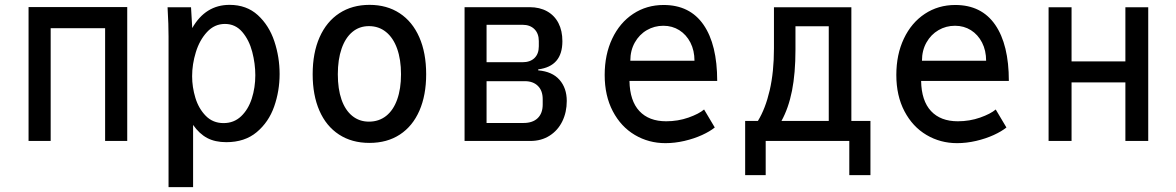

<svg xmlns="http://www.w3.org/2000/svg" viewBox="-20 -580 4840 790"><path d="M97.5 -551H503.5V0H412.5V-464H188.5V0H97.5Z M670 -538 669.5 -550H766L771 -464.5Q825.5 -560 924.5 -560Q994.5 -560 1040.8 -517.8Q1087 -475.5 1108.8 -410.2Q1130.5 -345 1130.5 -275.5Q1130.5 -205.5 1108 -141.5Q1085.5 -77.5 1036.2 -36.2Q987 5 911 5Q865 5 832.5 -12.2Q800 -29.5 774.5 -66V190H673.5V-429.5Q673.5 -482 670 -538ZM1030.5 -270.5Q1030.5 -318 1017.8 -366.8Q1005 -415.5 976.8 -448.5Q948.5 -481.5 905.5 -481.5Q862.5 -481.5 831.8 -448.2Q801 -415 785.8 -365.2Q770.5 -315.5 770.5 -266.5Q770.5 -221.5 784 -177.2Q797.5 -133 826.8 -103.2Q856 -73.5 900 -73.5Q942.5 -73.5 972 -101.5Q1001.5 -129.5 1016 -174.5Q1030.5 -219.5 1030.5 -270.5Z M1266.5 -274.5Q1266.5 -362.5 1295 -426.8Q1323.5 -491 1376.2 -525.5Q1429 -560 1500.5 -560Q1572 -560 1624.5 -525.5Q1677 -491 1705.2 -426.8Q1733.5 -362.5 1733.5 -274.5Q1733.5 -188.5 1705.8 -124.8Q1678 -61 1625.5 -26.5Q1573 8 1500 8Q1427.5 8 1374.8 -26.5Q1322 -61 1294.2 -124.8Q1266.5 -188.5 1266.5 -274.5ZM1630 -274.5Q1630 -335 1614 -379.8Q1598 -424.5 1568.2 -448.5Q1538.5 -472.5 1498 -472.5Q1458.5 -472.5 1429.8 -448.5Q1401 -424.5 1385.5 -379.8Q1370 -335 1370 -274.5Q1370 -214 1385.2 -170.2Q1400.5 -126.5 1429.5 -103Q1458.5 -79.5 1498 -79.5Q1539 -79.5 1568.8 -103Q1598.5 -126.5 1614.2 -170.5Q1630 -214.5 1630 -274.5Z M1891.5 -550.5H2159Q2200.5 -550.5 2231 -533.5Q2261.5 -516.5 2277.8 -485Q2294 -453.5 2294 -410.5Q2294 -358.5 2269.2 -329.8Q2244.5 -301 2194.5 -294.5V-290.5Q2252.5 -285.5 2282.2 -251.5Q2312 -217.5 2312 -164.5Q2312 -118.5 2293.8 -81Q2275.5 -43.5 2241.5 -21.8Q2207.5 0 2162 0H1891.5ZM2213 -150V-172Q2213 -207 2193.2 -226.5Q2173.5 -246 2139.5 -246H1982V-74H2134Q2172 -74 2192.5 -94Q2213 -114 2213 -150ZM2197 -389.5V-411Q2197 -442 2179 -460Q2161 -478 2130 -478H1982V-324H2130Q2161.5 -324 2179.2 -341.2Q2197 -358.5 2197 -389.5Z M2468 -271.5Q2468 -355.5 2499 -421Q2530 -486.5 2585.2 -523Q2640.5 -559.5 2710.5 -559.5Q2818.5 -559.5 2874.8 -478Q2931 -396.5 2931 -247H2570Q2571.5 -165 2610.8 -123Q2650 -81 2721 -81Q2769.5 -81 2812.8 -96.2Q2856 -111.5 2877 -129.5L2921 -55.5Q2901.5 -39.5 2868.8 -24.5Q2836 -9.5 2796.2 -0.2Q2756.5 9 2718 9Q2649 9 2592 -24.8Q2535 -58.5 2501.5 -122.2Q2468 -186 2468 -271.5ZM2709.5 -474Q2672.5 -474 2641.5 -456Q2610.5 -438 2592 -405.2Q2573.5 -372.5 2573.5 -330H2837.5Q2837.5 -372 2820.8 -404.8Q2804 -437.5 2775 -455.8Q2746 -474 2709.5 -474Z M3046 -82.5H3098.5Q3129.5 -133 3147 -208.5Q3164.5 -284 3164.5 -380.5V-550H3483V-82.5H3561.5V140.5H3474.5V0H3130.5V140.5H3046ZM3390 -82.5V-472H3253V-375.5Q3253 -278.5 3238.8 -206.8Q3224.5 -135 3195.5 -82.5Z M3668 -271.5Q3668 -355.5 3699 -421Q3730 -486.5 3785.2 -523Q3840.5 -559.5 3910.5 -559.5Q4018.5 -559.5 4074.8 -478Q4131 -396.5 4131 -247H3770Q3771.5 -165 3810.8 -123Q3850 -81 3921 -81Q3969.5 -81 4012.8 -96.2Q4056 -111.5 4077 -129.5L4121 -55.5Q4101.5 -39.5 4068.8 -24.5Q4036 -9.5 3996.2 -0.2Q3956.5 9 3918 9Q3849 9 3792 -24.8Q3735 -58.5 3701.5 -122.2Q3668 -186 3668 -271.5ZM3909.5 -474Q3872.5 -474 3841.5 -456Q3810.5 -438 3792 -405.2Q3773.5 -372.5 3773.5 -330H4037.5Q4037.5 -372 4020.8 -404.8Q4004 -437.5 3975 -455.8Q3946 -474 3909.5 -474Z M4294.5 -550H4389V-327.5H4610.5V-550H4704.5V0H4610.5V-241H4389V0H4294.5Z"/></svg>

Font: JuliaMono Medium
Style: Regular
Weight: 500
Monospace: yes
Designer: cormullion
Foundry: corm
Version: Version 0.054; ttfautohint (v1.8.4)